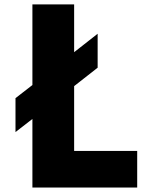

<svg xmlns="http://www.w3.org/2000/svg" viewBox="-20 -845 686 865"><path d="M49.8 -250V-402.8L126 -461.9V-825.2H314V-609.9L419.9 -692.9V-540L314 -457V-165H598.1V0H126V-309.1Z"/></svg>

Font: Hussar Preview
Style: Bold
Weight: 700
Foundry: Cannot Into Space Fonts, PlusOne Fonts
Version: Version 2.29RC2 "Millennial"